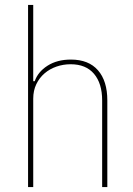

<svg xmlns="http://www.w3.org/2000/svg" viewBox="-20 -760 541 780"><path d="M94 -740H115V-430H121Q134 -468 173 -493Q212 -518 268 -518Q340 -518 378 -474.5Q416 -431 416 -352V0H395V-352Q395 -421 362 -460Q329 -499 267 -499Q237 -499 209.5 -489.5Q182 -480 161 -462Q140 -444 127.5 -418Q115 -392 115 -359V0H94Z"/></svg>

Font: IBM Plex Sans Condensed Thin
Style: Regular
Weight: 100
Width: 3
Designer: Mike Abbink, Paul van der Laan, Pieter van Rosmalen
Foundry: Bold Monday
Version: Version 1.3